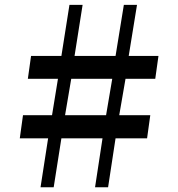

<svg xmlns="http://www.w3.org/2000/svg" viewBox="-20 -790 752 810"><path d="M183 -206.5H63.5L77 -304H199.5L224.5 -457.5H97.5L111 -554H239L273 -769.5H328.5L294.5 -554H467.5L502.5 -769.5H558L523 -554H648.5L635 -457.5H509.5L483 -304H614L600.5 -206.5H467.5L436 0H381L412.5 -206.5H239L206.5 0H151ZM427.5 -304 453.5 -457.5H280.5L254.5 -304Z"/></svg>

Font: Merriweather 36pt ExtraBold
Style: Regular
Weight: 800
Designer: Eben Sorkin
Foundry: Eben Sorkin
Version: Version 2.100